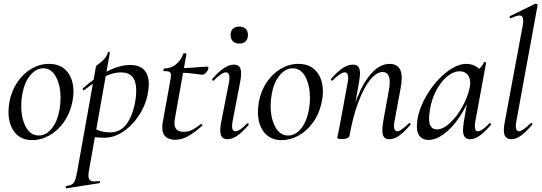

<svg xmlns="http://www.w3.org/2000/svg" viewBox="-20 -745 2937 1040"><path d="M26 -139Q26 -161 31 -193Q42 -252 73.5 -299Q105 -346 150 -372.5Q195 -399 245 -399Q309 -399 343.5 -357.5Q378 -316 378 -248Q378 -222 372 -193Q359 -130 325.5 -83Q292 -36 247 -11Q202 14 155 14Q93 14 59.5 -28.5Q26 -71 26 -139ZM302 -149Q308 -181 308 -214Q308 -281 283.5 -328Q259 -375 214 -375Q176 -375 144.5 -338Q113 -301 101 -236Q95 -205 95 -172Q95 -104 120 -57.5Q145 -11 190 -11Q229 -11 259.5 -48Q290 -85 302 -149Z M339 263Q361 259 371 252.5Q381 246 386.5 231.5Q392 217 398 185L500 -386Q500 -388 517 -400.5Q534 -413 547 -428Q560 -443 564 -461Q564 -464 569 -464Q571 -464 573.5 -462.5Q576 -461 575 -459L462 178Q459 195 459 206Q459 223 467 230.5Q475 238 492 238Q498 238 516 236Q520 235 521.5 240.5Q523 246 519 247L341 275Q337 276 336 270Q335 264 339 263ZM458 -8 468 -63Q491 -47 517 -37.5Q543 -28 577 -28Q636 -28 670.5 -80Q705 -132 716 -220Q718 -244 718 -255Q718 -353 636 -353Q593 -353 547 -330Q501 -307 436 -257L434 -256Q431 -256 428.5 -260.5Q426 -265 429 -267Q575 -393 686 -393Q735 -393 760.5 -366.5Q786 -340 786 -289Q786 -273 783 -253Q774 -186 737.5 -127.5Q701 -69 650 -34Q599 1 546 1Q501 1 458 -8Z M859 -54Q859 -70 861 -80L902 -306Q906 -323 906 -337Q906 -351 898 -355.5Q890 -360 868 -360Q865 -360 865 -365Q865 -368 866.5 -371Q868 -374 869 -374Q906 -374 933.5 -396.5Q961 -419 973 -454Q973 -457 980 -457Q984 -457 987.5 -455.5Q991 -454 990 -453L928 -106Q925 -91 925 -78Q925 -31 975 -31Q999 -31 1020.5 -41.5Q1042 -52 1068 -73H1069Q1072 -73 1075 -70Q1078 -67 1076 -65Q1031 -24 996.5 -6Q962 12 930 12Q859 12 859 -54ZM957 -351 959 -376Q1006 -376 1066 -382L1102 -384Q1105 -384 1107 -381.5Q1109 -379 1109 -376Q1109 -367 1097.5 -353.5Q1086 -340 1076 -340Q1072 -340 1033.5 -345.5Q995 -351 957 -351Z M1173 -39Q1173 -59 1179 -89L1220 -297Q1223 -312 1223 -322Q1223 -353 1203 -353Q1192 -353 1175 -341.5Q1158 -330 1138 -309Q1137 -308 1135 -308Q1132 -308 1129.5 -311.5Q1127 -315 1130 -317Q1196 -395 1247 -395Q1267 -395 1276.5 -383.5Q1286 -372 1286 -348Q1286 -325 1281 -302L1240 -89Q1237 -73 1237 -62Q1237 -34 1255 -34Q1278 -34 1318 -76Q1319 -77 1321 -77Q1325 -77 1327 -73.5Q1329 -70 1326 -68Q1293 -29 1265.5 -10Q1238 9 1212 9Q1192 9 1182.5 -2.5Q1173 -14 1173 -39ZM1229 -556Q1229 -577 1241.5 -589Q1254 -601 1276 -601Q1298 -601 1310.5 -589Q1323 -577 1323 -556Q1323 -534 1311 -521.5Q1299 -509 1276 -509Q1254 -509 1241.5 -521.5Q1229 -534 1229 -556Z M1377 -139Q1377 -161 1382 -193Q1393 -252 1424.5 -299Q1456 -346 1501 -372.5Q1546 -399 1596 -399Q1660 -399 1694.5 -357.5Q1729 -316 1729 -248Q1729 -222 1723 -193Q1710 -130 1676.5 -83Q1643 -36 1598 -11Q1553 14 1506 14Q1444 14 1410.5 -28.5Q1377 -71 1377 -139ZM1653 -149Q1659 -181 1659 -214Q1659 -281 1634.5 -328Q1610 -375 1565 -375Q1527 -375 1495.5 -338Q1464 -301 1452 -236Q1446 -205 1446 -172Q1446 -104 1471 -57.5Q1496 -11 1541 -11Q1580 -11 1610.5 -48Q1641 -85 1653 -149Z M2051 -40Q2051 -57 2056 -89L2085 -248Q2091 -278 2091 -300Q2091 -355 2052 -355Q2020 -355 1986 -314Q1952 -273 1922 -194.5Q1892 -116 1873 -9L1859 -10Q1879 -126 1914 -214Q1949 -302 1994.5 -350.5Q2040 -399 2090 -399Q2123 -399 2139.5 -380Q2156 -361 2156 -322Q2156 -299 2150 -267L2117 -89Q2114 -74 2114 -64Q2114 -34 2133 -34Q2150 -34 2195 -77Q2197 -79 2198 -79Q2201 -79 2203 -75.5Q2205 -72 2203 -69Q2169 -29 2142 -10Q2115 9 2089 9Q2069 9 2060 -2.5Q2051 -14 2051 -40ZM1807 1 1811 -19Q1820 -62 1822 -74L1863 -297Q1866 -312 1866 -322Q1866 -353 1847 -353Q1836 -353 1819 -341.5Q1802 -330 1781 -309Q1780 -308 1778 -308Q1775 -308 1773 -311.5Q1771 -315 1773 -317Q1807 -357 1836 -376Q1865 -395 1892 -395Q1912 -395 1921 -383.5Q1930 -372 1930 -347Q1930 -332 1925 -302L1873 -9Q1871 -1 1861 3.5Q1851 8 1834 8Q1807 8 1807 1Z M2238 -62Q2238 -71 2240 -91Q2250 -160 2293.5 -232.5Q2337 -305 2396 -352Q2455 -399 2507 -399Q2539 -399 2564.5 -381Q2590 -363 2593 -328L2545 -357Q2559 -359 2576.5 -373.5Q2594 -388 2601 -407Q2603 -409 2605 -409Q2608 -409 2611 -407.5Q2614 -406 2613 -405L2555 -89Q2552 -73 2552 -62Q2552 -34 2568 -34Q2590 -34 2631 -77Q2632 -78 2634 -78Q2637 -78 2639 -74.5Q2641 -71 2639 -69Q2606 -30 2579 -10.5Q2552 9 2527 9Q2507 9 2497.5 -3Q2488 -15 2488 -41Q2488 -57 2493 -89L2517 -229L2536 -246Q2508 -169 2468.5 -110.5Q2429 -52 2385 -19.5Q2341 13 2301 13Q2271 13 2254.5 -5.5Q2238 -24 2238 -62ZM2524 -270Q2527 -284 2527 -296Q2527 -324 2512 -341.5Q2497 -359 2470 -359Q2437 -359 2403 -331.5Q2369 -304 2343 -255Q2317 -206 2308 -147Q2304 -115 2304 -105Q2304 -44 2346 -44Q2380 -44 2417.5 -79Q2455 -114 2484.5 -167Q2514 -220 2524 -270Z M2709 -40Q2709 -59 2715 -89L2812 -610Q2814 -619 2814 -634Q2814 -661 2794 -661Q2778 -661 2748 -646H2747Q2742 -646 2740.5 -651.5Q2739 -657 2743 -658L2880 -725H2882Q2886 -725 2889.5 -722Q2893 -719 2892 -717L2777 -89Q2774 -74 2774 -63Q2774 -34 2792 -34Q2809 -34 2854 -77Q2856 -79 2858 -79Q2861 -79 2863 -75.5Q2865 -72 2862 -69Q2828 -29 2801.5 -10Q2775 9 2749 9Q2729 9 2719 -3Q2709 -15 2709 -40Z"/></svg>

Font: Cormorant Garamond Medium
Style: Italic
Weight: 500
Italic angle: -10°
Designer: Christian Thalmann (Catharsis Fonts)
Foundry: Catharsis Fonts
Version: Version 4.000